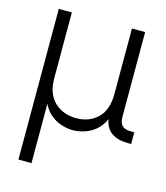

<svg xmlns="http://www.w3.org/2000/svg" viewBox="-108 -599 764 886"><g transform="rotate(15 273.5 -156.0)"><path d="M63 204.1V-515.6H125.5V-202.6Q125.5 -127 166.7 -88.1Q208 -49.3 270.5 -49.3Q333 -49.3 372.8 -88.1Q412.6 -127 412.6 -202.6V-515.6H475.6V-112.8Q475.6 -81.5 488.8 -68.6Q502 -55.7 533.7 -55.7H546.9V0H533.7Q430.7 0 416.5 -83.5Q400.9 -48.8 375.7 -28.6Q350.6 -8.3 322.5 0Q294.4 8.3 270 8.3Q245.6 8.3 218.3 0.2Q190.9 -7.8 166.3 -26.9Q141.6 -45.9 125.5 -79.1V204.1Z"/></g></svg>

Font: Inter Display Light
Style: Regular
Weight: 300
Designer: Rasmus Andersson
Foundry: rsms
Version: Version 4.000;git-a52131595